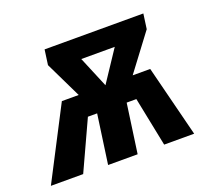

<svg xmlns="http://www.w3.org/2000/svg" viewBox="-115 -657 870 782"><g transform="rotate(-20 320.0 -265.5)"><path d="M524 -309 602 0H472L429 -213H387L357 0H229L259 -213H219L121 0H-19L141 -309H214L138 -466L147 -531H575L566 -466L448 -309ZM274 -443 330 -309 419 -443Z"/></g></svg>

Font: Fira Sans Condensed
Style: Bold Italic
Weight: 700
Width: 3
Italic angle: -8°
Designer: Carrois Corporate & Edenspiekermann AG
Foundry: Carrois Corporate GbR & Edenspiekermann AG
Version: Version 4.203